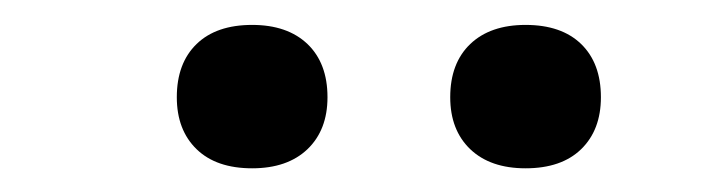

<svg xmlns="http://www.w3.org/2000/svg" viewBox="-20 -790 580 158"><path d="M412.5 -651.5Q383.5 -651.5 367 -667.2Q350.5 -683 350.5 -710Q350.5 -738 367 -753.8Q383.5 -769.5 412.5 -769.5Q442 -769.5 458.2 -753.8Q474.5 -738 474.5 -710Q474.5 -683 458.2 -667.2Q442 -651.5 412.5 -651.5ZM187.5 -651.5Q158 -651.5 141.8 -667.2Q125.5 -683 125.5 -710Q125.5 -738 141.8 -753.8Q158 -769.5 187.5 -769.5Q216.5 -769.5 233 -753.8Q249.5 -738 249.5 -710Q249.5 -683 233 -667.2Q216.5 -651.5 187.5 -651.5Z"/></svg>

Font: Encode Sans SC Medium
Style: Regular
Weight: 500
Version: Version 3.002